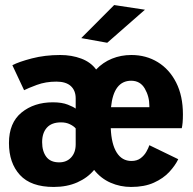

<svg xmlns="http://www.w3.org/2000/svg" viewBox="-20 -730 765 761"><path d="M193 11Q102.5 11 59 -36.5Q15.5 -84 15.5 -163Q15.5 -243 65.2 -283.8Q115 -324.5 189.5 -324.5Q225.5 -324.5 248.8 -315.2Q272 -306 280 -299.5V-340Q280 -371 260.8 -388.8Q241.5 -406.5 203.5 -406.5Q161 -406.5 126 -393.5Q91 -380.5 75.5 -372.5L29 -471.5Q54.5 -485 106.2 -498.5Q158 -512 219 -512Q264 -512 302 -497.8Q340 -483.5 361 -454.5Q388 -483 423.8 -497.5Q459.5 -512 500.5 -512Q559 -512 605.2 -483.8Q651.5 -455.5 678.2 -402.8Q705 -350 705 -277Q705 -258 703.8 -244.2Q702.5 -230.5 700.5 -222H419Q421.5 -159 442.5 -125.5Q463.5 -92 501 -92Q523 -92 537.5 -103Q552 -114 560.2 -128.8Q568.5 -143.5 572 -154.5L686.5 -99Q674.5 -74 651 -48.5Q627.5 -23 590 -6Q552.5 11 499.5 11Q456.5 11 418.2 -5.8Q380 -22.5 353 -56.5Q327.5 -25.5 286.5 -7.2Q245.5 11 193 11ZM420 -305H572V-310.5Q572 -347.5 554 -378.8Q536 -410 500 -410Q430.5 -410 420 -305ZM214.5 -86.5Q244 -86.5 262 -106Q280 -125.5 280 -158V-221Q272.5 -230 257.2 -237.5Q242 -245 222 -245Q184.5 -245 165.8 -224Q147 -203 147 -166.5Q147 -130.5 163.5 -108.5Q180 -86.5 214.5 -86.5ZM405 -560.5 302 -579 432.5 -710 554.5 -691.5Z"/></svg>

Font: Trispace SemiCondensed SemiBold
Style: Regular
Weight: 600
Width: 4
Designer: Tyler Finck
Foundry: Etcetera Type Company
Version: Version 1.210; ttfautohint (v1.8.3)